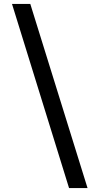

<svg xmlns="http://www.w3.org/2000/svg" viewBox="-20 -797 476 976"><path d="M425 159H331L41 -777H134Z"/></svg>

Font: IBM Plex Sans JP Medium
Style: Regular
Weight: 500
Designer: Mike Abbink; Paul van der Laan; Pieter van Rosmalen; Wujin Sim; Yejin Wi; Jinhee Kim; Boomi Park; Yona Kim; Kichan Ma
Foundry: Sandoll Inc.
Version: Version 1.001